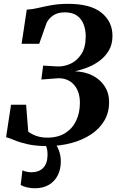

<svg xmlns="http://www.w3.org/2000/svg" viewBox="-20 -772 634 1026"><path d="M231.5 8.5Q171 8.5 128.5 -1.2Q86 -11 58.2 -22.5Q30.5 -34 12.5 -39L39 -212.5H119.5L131 -68Q144 -59 158.5 -52Q173 -45 191.2 -40.8Q209.5 -36.5 233 -36.5Q290 -36.5 328.8 -61Q367.5 -85.5 387.2 -127.5Q407 -169.5 407 -222.5Q407 -282 376.2 -318Q345.5 -354 291.5 -354L201 -347L210.5 -421.5L286 -417Q321.5 -415.5 356.5 -431.2Q391.5 -447 414.8 -483Q438 -519 438 -577Q438 -635.5 410.2 -670.8Q382.5 -706 326.5 -706Q289 -706 265.2 -690.2Q241.5 -674.5 229 -650L189.5 -538H95.5L123 -720.5Q153 -722 185.2 -729.8Q217.5 -737.5 256.2 -744.5Q295 -751.5 344 -751.5Q463.5 -751.5 522.2 -704Q581 -656.5 581 -580.5Q581 -534 561 -501Q541 -468 510.2 -445.8Q479.5 -423.5 445 -410.5Q410.5 -397.5 381 -391Q434.5 -389 475.2 -368Q516 -347 539.5 -310.8Q563 -274.5 563 -225.5Q563 -170.5 537.5 -127.2Q512 -84 466.5 -53.8Q421 -23.5 361 -7.5Q301 8.5 231.5 8.5ZM245 -15.5 269.5 -13.5Q283 3 294 30.5Q305 58 305 91Q305 132 288.8 164.5Q272.5 197 241.5 215.5Q210.5 234 166 234Q145 234 124.2 229.2Q103.5 224.5 90.5 216L100 138Q108 142.5 121.2 145.5Q134.5 148.5 150 148.5Q188 148 210.5 125.5Q233 103 234 58Q234.5 32 228.5 14.8Q222.5 -2.5 217.5 -13.5Z"/></svg>

Font: Merriweather 72pt
Style: Bold Italic
Weight: 700
Italic angle: -7.8°
Version: Version 2.101